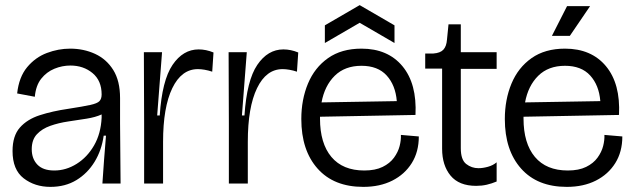

<svg xmlns="http://www.w3.org/2000/svg" viewBox="-20 -717 2475 750"><path d="M177 13Q116 13 72.5 -20.5Q29 -54 29 -127Q29 -186 57.5 -218.5Q86 -251 135.5 -267Q185 -283 247 -292Q305 -301 332.5 -307Q360 -313 368.5 -322Q377 -331 377 -348Q377 -402 341.5 -431.5Q306 -461 255 -461Q223 -461 192.5 -448.5Q162 -436 141 -409.5Q120 -383 116 -339L47 -352Q54 -416 86 -454.5Q118 -493 163 -510Q208 -527 254 -527Q307 -527 351.5 -506.5Q396 -486 422.5 -443.5Q449 -401 449 -334V-235Q449 -177 450 -117.5Q451 -58 451 0H380Q383 -48 386.5 -92.5Q390 -137 394 -187H385Q377 -130 349.5 -85Q322 -40 278.5 -13.5Q235 13 177 13ZM192 -51Q238 -51 279.5 -77Q321 -103 347.5 -149Q374 -195 377 -257V-270Q353 -259 318.5 -253.5Q284 -248 246.5 -242.5Q209 -237 176.5 -225.5Q144 -214 124 -192.5Q104 -171 104 -134Q104 -97 126 -74Q148 -51 192 -51Z M543 0V-235L542 -513H613L594 -266H604Q613 -403 654 -463.5Q695 -524 756 -524Q785 -524 814 -512L809 -437Q794 -442 779.5 -444.5Q765 -447 753 -447Q689 -447 653 -372.5Q617 -298 617 -163V0Z M874 0V-235L873 -513H944L925 -266H935Q944 -403 985 -463.5Q1026 -524 1087 -524Q1116 -524 1145 -512L1140 -437Q1125 -442 1110.5 -444.5Q1096 -447 1084 -447Q1020 -447 984 -372.5Q948 -298 948 -163V0Z M1399 13Q1284 13 1220.5 -58.5Q1157 -130 1157 -252Q1157 -328 1183 -390.5Q1209 -453 1261.5 -490Q1314 -527 1392 -527Q1495 -527 1552 -458.5Q1609 -390 1603 -268L1230 -261Q1230 -258 1230 -254Q1230 -157 1274.5 -104Q1319 -51 1403 -51Q1446 -51 1474.5 -65Q1503 -79 1519 -101Q1535 -123 1541 -146.5Q1547 -170 1546 -190L1616 -184Q1616 -124 1588.5 -80Q1561 -36 1512.5 -11.5Q1464 13 1399 13ZM1392 -460Q1327 -460 1287.5 -421Q1248 -382 1236 -317L1530 -322Q1525 -384 1490.5 -422Q1456 -460 1392 -460ZM1249 -549V-618L1385 -697L1521 -618V-549L1385 -628Z M1840 9Q1773 9 1740 -31Q1707 -71 1707 -136V-449H1641V-508H1673Q1700 -510 1712 -523Q1724 -536 1726 -562L1732 -622H1780V-513H1920V-448H1780V-138Q1780 -93 1801 -76.5Q1822 -60 1849 -60Q1866 -60 1886 -65.5Q1906 -71 1920 -83V-8Q1901 0 1881.5 4.5Q1862 9 1840 9Z M2194 13Q2079 13 2015.5 -58.5Q1952 -130 1952 -252Q1952 -328 1978 -390.5Q2004 -453 2056.5 -490Q2109 -527 2187 -527Q2290 -527 2347 -458.5Q2404 -390 2398 -268L2025 -261Q2025 -258 2025 -254Q2025 -157 2069.5 -104Q2114 -51 2198 -51Q2241 -51 2269.5 -65Q2298 -79 2314 -101Q2330 -123 2336 -146.5Q2342 -170 2341 -190L2411 -184Q2411 -124 2383.5 -80Q2356 -36 2307.5 -11.5Q2259 13 2194 13ZM2187 -460Q2122 -460 2082.5 -421Q2043 -382 2031 -317L2325 -322Q2320 -384 2285.5 -422Q2251 -460 2187 -460ZM2206 -577H2136L2195 -693H2285Z"/></svg>

Font: Bricolage Grotesque 48pt Light
Style: Regular
Weight: 300
Designer: Mathieu Triay
Foundry: Atelier Triay
Version: Version 1.000; ttfautohint (v1.8.4.7-5d5b);gftools[0.9.32]